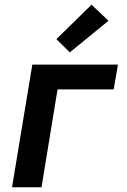

<svg xmlns="http://www.w3.org/2000/svg" viewBox="-20 -794 540 814"><path d="M31 0 117 -520H480L462 -415H224L156 0ZM276 -572 219 -628 368 -774 440 -706Z"/></svg>

Font: Iosevka Term Curly XBd Obl
Style: Regular
Weight: 800
Italic angle: -9°
Designer: Belleve Invis
Foundry: Belleve Invis
Version: Version 32.3.0